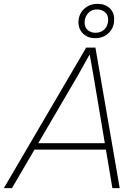

<svg xmlns="http://www.w3.org/2000/svg" viewBox="-43 -976 726 996"><path d="M-23 0 404 -729H452L578 0H540L442 -583L423 -690H420L363 -588L19 0ZM126 -200 145 -233H509L515 -200ZM450 -778Q412 -778 387.5 -802Q363 -826 364 -864Q366 -905 394 -930.5Q422 -956 464 -956Q503 -956 527 -932.5Q551 -909 549 -871Q548 -831 520.5 -804.5Q493 -778 450 -778ZM452 -806Q481 -806 499 -824Q517 -842 518 -871Q519 -898 502 -912.5Q485 -927 460 -927Q431 -927 414 -907.5Q397 -888 396 -863Q395 -835 411.5 -820.5Q428 -806 452 -806Z"/></svg>

Font: Mona Sans ExtraLight
Style: Italic
Weight: 200
Italic angle: -11.6951°
Designer: Deni Anggara
Foundry: GitHub
Version: Version 2.000